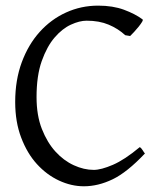

<svg xmlns="http://www.w3.org/2000/svg" viewBox="-20 -650 575 685"><path d="M497.1 -102.5Q433.6 -35.2 381.8 -10.3Q330.1 14.6 279.3 14.6Q234.4 14.6 190.4 -5.9Q146.5 -26.4 111.8 -64.5Q77.1 -102.5 55.7 -158.7Q34.2 -214.8 34.2 -286.1Q34.2 -364.3 57.6 -427.7Q81.1 -491.2 121.6 -536.1Q162.1 -581.1 215.8 -605.5Q269.5 -629.9 330.1 -629.9Q382.8 -629.9 422.4 -615.2Q461.9 -600.6 488.3 -581.1Q491.2 -579.1 486.8 -571.8Q482.4 -564.5 474.6 -554.7Q466.8 -544.9 458.5 -536.1Q450.2 -527.3 444.3 -521.5L426.8 -524.4Q401.4 -547.9 367.7 -562Q334 -576.2 289.1 -576.2Q263.7 -576.2 232.9 -562Q202.1 -547.9 174.8 -516.1Q147.5 -484.4 128.9 -432.1Q110.4 -379.9 110.4 -303.7Q110.4 -238.3 129.4 -189.9Q148.4 -141.6 177.7 -109.4Q207 -77.1 243.2 -60.5Q279.3 -43.9 314.5 -43.9Q340.8 -43.9 382.8 -62Q424.8 -80.1 478.5 -125Q483.4 -123 488.8 -114.3Q494.1 -105.5 497.1 -102.5Z"/></svg>

Font: Podda
Style: Regular
Weight: 400
Designer: Md. Tanbin Islam Siyam
Foundry: Tanbin Islam Siyam
Version: Version 0.258